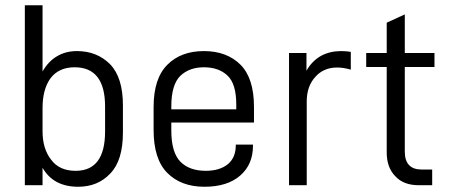

<svg xmlns="http://www.w3.org/2000/svg" viewBox="-20 -710 1729 736"><path d="M143.1 0H75.2V-689.9H143.1V-436Q165.5 -475.1 198.2 -494.1Q231.4 -514.2 274.9 -514.2Q351.6 -514.2 401.9 -463.9Q451.2 -413.1 451.2 -306.2V-202.1Q451.2 -94.7 402.8 -44.9Q355 5.9 279.8 5.9Q184.6 5.9 143.1 -66.9ZM382.8 -301.8Q382.8 -452.1 266.1 -452.1Q205.6 -452.1 173.8 -410.2Q143.1 -368.2 143.1 -295.9V-207Q143.1 -139.6 175.8 -98.1Q207 -55.2 270 -55.2Q382.8 -55.2 382.8 -206.1Z M636.7 -210Q636.7 -125 671.9 -89.8Q706.5 -55.2 768.6 -55.2Q822.3 -55.2 854 -81.1Q883.8 -106.4 883.8 -152.8V-155.8H949.7V-150.9Q949.7 -79.6 900.9 -37.1Q851.6 5.9 763.7 5.9Q674.3 5.9 621.6 -46.9Q568.8 -99.6 568.8 -211.9V-299.8Q568.8 -409.2 621.6 -461.9Q673.8 -514.2 761.7 -514.2Q849.6 -514.2 901.9 -461.9Q953.6 -410.2 953.6 -299.8V-240.2H636.7ZM670.9 -418.9Q636.7 -384.8 636.7 -301.8V-291H885.7V-309.1Q885.7 -388.2 852.5 -419.9Q818.8 -452.1 761.7 -452.1Q705.6 -452.1 670.9 -418.9Z M1154.8 -506.8V-439Q1175.8 -476.1 1210.9 -496.1Q1245.1 -514.2 1287.6 -514.2Q1306.6 -514.2 1324.7 -511.2V-442.9Q1297.4 -451.2 1272.5 -451.2Q1220.2 -451.2 1188.5 -415Q1155.8 -379.4 1155.8 -320.8V0H1087.9V-506.8Z M1531.7 -128.9Q1531.7 -60.1 1596.7 -60.1H1636.7V0H1585.4Q1526.9 0 1495.6 -34.2Q1462.4 -67.4 1462.4 -126V-453.1H1383.8V-506.8H1462.4V-623L1531.7 -654.8V-506.8H1645.5V-453.1H1531.7Z"/></svg>

Font: D-DIN-PRO
Style: Regular
Weight: 400
Designer: Charles Nix
Foundry: Datto Inc.
Version: Version 1.000;hotconv 1.0.109;makeotfexe 2.5.65596